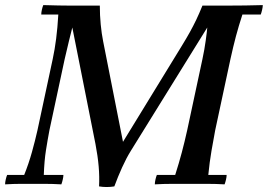

<svg xmlns="http://www.w3.org/2000/svg" viewBox="-23 -722 1052 754"><path d="M366 10Q368 -28 364.5 -68.5Q361 -109 352 -156L261 -614Q257 -599 248 -562Q239 -525 231 -490L171 -210Q164 -173 157.5 -132Q151 -91 149 -35H226Q226 -28 223.5 -17Q221 -6 218 2Q184 0 152.5 0Q121 0 102 0Q84 0 58 0Q32 0 -3 2Q-3 -6 -0.5 -17Q2 -28 5 -35H72Q90 -80 102.5 -125Q115 -170 124 -210L184 -490Q192 -527 197.5 -570Q203 -613 206 -665H139Q139 -673 141.5 -684Q144 -695 147 -702Q181 -701 207 -700.5Q233 -700 251 -700H369Q369 -662 372.5 -626Q376 -590 382 -560L460 -165L691 -542Q710 -573 723 -596.5Q736 -620 747.5 -644Q759 -668 772 -700H871Q906 -700 940 -700.5Q974 -701 1009 -702Q1009 -695 1006.5 -684Q1004 -673 1001 -665H929Q914 -619 903.5 -579.5Q893 -540 882 -490L822 -210Q815 -173 807.5 -129.5Q800 -86 795 -35H867Q867 -27 864.5 -16.5Q862 -6 859 2Q825 0 790.5 0Q756 0 722 0Q688 0 654 0Q620 0 585 2Q585 -6 587.5 -17Q590 -28 593 -35H665Q680 -82 691 -123.5Q702 -165 712 -210L772 -490Q780 -527 785 -563.5Q790 -600 791 -614L491 -130Q473 -101 456.5 -64.5Q440 -28 426 10Q396 15 366 10Z"/></svg>

Font: Poltawski Nowy
Style: Italic
Weight: 400
Italic angle: -12°
Designer: Adam Pótawski, Mateusz Machalski, Borys Kosmynka, Ania Wieluska
Foundry: Capitalics.wtf
Version: Version 1.001;gftools[0.9.25]